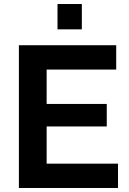

<svg xmlns="http://www.w3.org/2000/svg" viewBox="-20 -935 641 955"><path d="M567 -121V0H74V-710H558V-589H212V-418H511V-306H212V-121ZM266 -789V-915H387V-789Z"/></svg>

Font: PTCRaleway
Style: Bold
Weight: 700
Designer: Matt McInerney, Pablo Impallari, Rodrigo Fuenzalida
Foundry: Matt McInerney, Pablo Impallari, Rodrigo Fuenzalida
Version: Version 3.000g; ttfautohint (v1.5) -l 8 -r 28 -G 28 -x 14 -D